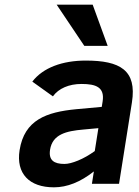

<svg xmlns="http://www.w3.org/2000/svg" viewBox="-20 -786 596 821"><path d="M346.5 -527C247.6 -527 164 -497 118.2 -437L206.2 -374C230.6 -407.9 275.2 -427 328.6 -427C391.1 -427 428.3 -412.6 418.8 -352L415.1 -329L305.5 -319C178.7 -306.8 84.3 -273.5 63.8 -144C47.9 -43.5 105.3 15 210.6 15C267.3 15 324.2 -7.7 381.4 -53L373 0H489L544.1 -348C566 -486.2 493 -527 346.5 -527ZM194.1 -146C204.5 -211.8 263.5 -225.7 335.7 -232L400.7 -238L385.2 -140C361.1 -122.7 337.3 -109.2 313.8 -99.5C290.2 -89.8 270.8 -85 255.5 -85C211.3 -85 186.9 -100.5 194.1 -146ZM340.4 -590H440.4L376.3 -766H222.3Z"/></svg>

Font: Fog Sans
Style: It
Weight: 700
Foundry: Intel Corporation
Version: Version 1.00